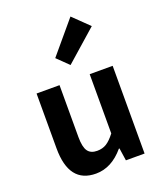

<svg xmlns="http://www.w3.org/2000/svg" viewBox="-167 -1030 971 1151"><g transform="rotate(-20 318.5 -455.0)"><path d="M245.1 13.7Q73.2 13.7 73.2 -210V-559.6H219.7V-228.5Q219.7 -165 238.3 -138.7Q256.8 -112.3 297.9 -112.3Q332 -112.3 357.4 -127.9Q382.8 -143.6 412.1 -181.6V-559.6H558.6V0H439.5L427.7 -80.1H423.8Q344.7 13.7 245.1 13.7ZM323.2 -650.4 251 -720.7 421.9 -923.8 522.5 -826.2Z"/></g></svg>

Font: Gen Shin Gothic Bold
Style: Bold
Weight: 700
Designer: [Source Han Sans]
Ryoko NISHIZUKA  (kana & ideographs); Paul D. Hunt (Latin, Greek & Cyrillic); Wenlong ZHANG  (bopomofo
Version: Version 1.002.20150607